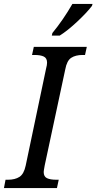

<svg xmlns="http://www.w3.org/2000/svg" viewBox="-39 -951 488 971"><path d="M-11 -42H1Q37 -42 59.5 -56.5Q82 -71 91 -114L194 -604Q199 -622 199 -634Q199 -657 182.5 -665Q166 -673 135 -673H123L132 -714H400L391 -673H379Q343 -673 321 -658.5Q299 -644 291 -600L187 -114Q182 -87 182 -81Q182 -58 198.5 -50Q215 -42 246 -42H258L249 0H-19ZM226 -784Q281 -851 327 -931H429L426 -921Q401 -888 352 -842Q303 -796 263 -771H223Z"/></svg>

Font: Noto Serif Narrow
Style: Italic
Weight: 400
Width: 4
Italic angle: -12°
Designer: Monotype Design Team
Foundry: Monotype Imaging Inc.
Version: Version 1.001